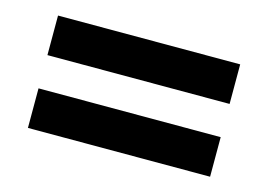

<svg xmlns="http://www.w3.org/2000/svg" viewBox="-50 -531 597 428"><g transform="rotate(15 249.0 -316.5)"><path d="M38.6 -278.3H459V-187H38.6ZM38.6 -446.3H459V-355H38.6Z"/></g></svg>

Font: Carlito
Style: Bold
Weight: 700
Designer: Lukasz Dziedzic
Foundry: tyPoland Lukasz Dziedzic
Version: Version 1.104